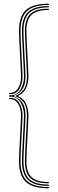

<svg xmlns="http://www.w3.org/2000/svg" viewBox="-20 -820 314 1040"><path d="M244 186.8Q166.5 186.8 132.8 155.5Q99 124.2 99 52.5Q99 39.5 100.1 13Q101.2 -13.5 102.9 -45.9Q104.5 -78.2 106.1 -109.2Q107.8 -140.2 108.9 -163Q110 -185.8 110 -192.5Q110 -235.2 91 -265.9Q72 -296.5 37 -296.5H30V-303.8H37Q72 -303.8 91 -334.4Q110 -365 110 -407.8Q110 -414.5 108.9 -437.2Q107.8 -460 106.1 -491Q104.5 -522 102.9 -554.4Q101.2 -586.8 100.1 -613.2Q99 -639.8 99 -652.8Q99 -724.5 132.8 -755.6Q166.5 -786.8 244 -786.8V-780Q170.8 -780 138.9 -750.4Q107 -720.8 107 -652.8Q107 -639.8 108.1 -613.4Q109.2 -587 110.9 -554.8Q112.5 -522.5 114.1 -491.5Q115.8 -460.5 116.9 -437.6Q118 -414.8 118 -407.8Q118 -367 106.2 -345.2Q94.5 -323.5 79.6 -314.4Q64.8 -305.2 55.5 -302V-298.2Q64.8 -295.2 79.6 -286Q94.5 -276.8 106.2 -255Q118 -233.2 118 -192.5Q118 -185.5 116.9 -162.6Q115.8 -139.8 114.1 -108.8Q112.5 -77.8 110.9 -45.5Q109.2 -13.2 108.1 13.1Q107 39.5 107 52.5Q107 120.8 138.9 150.2Q170.8 179.8 244 179.8ZM244 200Q157.8 200 120.4 165.6Q83 131.2 83 52Q83 38.8 84.1 12.1Q85.2 -14.5 86.9 -46.8Q88.5 -79 90.1 -110Q91.8 -141 92.9 -163.8Q94 -186.5 94 -193Q94 -233.5 77.9 -258.2Q61.8 -283 37 -283H30V-289.8H37Q68.8 -289.8 85.4 -261.1Q102 -232.5 102 -193Q102 -186.2 100.9 -163.6Q99.8 -141 98.1 -110Q96.5 -79 94.9 -46.6Q93.2 -14.2 92.1 12.2Q91 38.8 91 52Q91 127.5 126.5 160.2Q162 193 244 193ZM244 173Q174.8 173 144.9 145Q115 117 115 52.5Q115 39.5 116.1 13.1Q117.2 -13.2 118.9 -45.4Q120.5 -77.5 122.1 -108.5Q123.8 -139.5 124.9 -162.5Q126 -185.5 126 -192.5Q126 -241.2 108.5 -265.2Q91 -289.2 64.8 -298.8V-301.5Q91 -311 108.5 -335Q126 -359 126 -407.8Q126 -415 124.9 -437.9Q123.8 -460.8 122.1 -491.8Q120.5 -522.8 118.9 -554.9Q117.2 -587 116.1 -613.4Q115 -639.8 115 -652.8Q115 -717 144.9 -745Q174.8 -773 244 -773V-766Q179.2 -766 151.1 -739.8Q123 -713.5 123 -652.8Q123 -640 124.1 -613.6Q125.2 -587.2 126.9 -555.1Q128.5 -523 130.1 -491.9Q131.8 -460.8 132.9 -437.9Q134 -415 134 -407.8Q134 -369.5 120.6 -341.6Q107.2 -313.8 78.5 -301.2V-299Q107.2 -286.8 120.6 -258.8Q134 -230.8 134 -192.5Q134 -185.2 132.9 -162.4Q131.8 -139.5 130.1 -108.4Q128.5 -77.2 126.9 -45.1Q125.2 -13 124.1 13.4Q123 39.8 123 52.5Q123 113.2 151.1 139.6Q179.2 166 244 166ZM30 -310.2V-317H37Q61.8 -317 77.9 -341.4Q94 -365.8 94 -407Q94 -413.2 92.9 -435.8Q91.8 -458.2 90.1 -489.2Q88.5 -520.2 86.9 -552.6Q85.2 -585 84.1 -611.8Q83 -638.5 83 -652Q83 -731.2 120.4 -765.6Q157.8 -800 244 -800V-793Q162 -793 126.5 -760.2Q91 -727.5 91 -652Q91 -638.5 92.1 -611.8Q93.2 -585 94.9 -552.6Q96.5 -520.2 98.1 -489.4Q99.8 -458.5 100.9 -436Q102 -413.5 102 -407Q102 -367 85.5 -338.6Q69 -310.2 37 -310.2Z"/></svg>

Font: Big Shoulders Inline Text Thin
Style: Regular
Weight: 100
Designer: Patric King
Foundry: XO Type Co
Version: Version 2.002